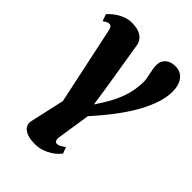

<svg xmlns="http://www.w3.org/2000/svg" viewBox="-252 -668 1021 1021"><g transform="rotate(45 259.0 -157.0)"><path d="M351.6 -105.5Q339.4 -91.3 327.4 -77.6Q315.4 -64 303.7 -50.8L275.4 133.3Q269.5 170.4 292.5 170.4Q300.8 170.4 310.5 165.5Q320.3 160.6 337.4 147.9L351.1 183.6Q346.7 189 335.4 200.7Q324.2 212.4 306.4 224.1Q288.6 235.8 263.7 244.9Q238.8 253.9 206.5 253.9Q180.7 253.9 160.9 248.5Q141.1 243.2 128.4 233.4Q115.7 223.6 110.8 210.2Q106 196.8 109.4 181.2L152.8 -13.2L59.6 -451.7Q56.2 -467.3 51 -473.1Q45.9 -479 38.6 -479Q33.2 -479 24.9 -476.6Q16.6 -474.1 2 -462.9L-12.2 -502Q-8.8 -506.3 2.4 -517.1Q13.7 -527.8 31 -539.3Q48.3 -550.8 70.6 -559.3Q92.8 -567.9 118.7 -567.9Q164.6 -567.9 190.4 -550Q216.3 -532.2 221.2 -501.5L266.6 -222.2L282.2 -117.2L306.6 -155.3Q346.2 -216.3 365.5 -273.9Q384.8 -331.5 384.8 -391.6Q384.8 -400.9 382.3 -414.6Q379.9 -428.2 376.7 -443.4Q373.5 -458.5 371.1 -473.4Q368.7 -488.3 368.7 -500.5Q368.7 -514.2 373.3 -526.4Q377.9 -538.6 387.5 -547.9Q397 -557.1 411.4 -562.5Q425.8 -567.9 445.8 -567.9Q467.3 -567.9 483.2 -559.6Q499 -551.3 509.5 -536.9Q520 -522.5 525.1 -503.2Q530.3 -483.9 530.3 -462.4Q530.3 -419.9 515.4 -374.3Q500.5 -328.6 475.6 -282.7Q450.7 -236.8 418.5 -191.9Q386.2 -147 351.6 -105.5Z"/></g></svg>

Font: Merriweather UltraBold
Style: Italic
Weight: 900
Italic angle: -7°
Designer: Eben Sorkin ( eben@eyebytes.com )
Foundry: Eben Sorkin ( eben@eyebytes.com )
Version: Version 1.52; ttfautohint (v1.4.1)